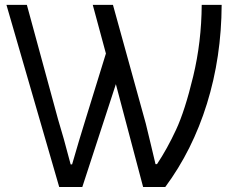

<svg xmlns="http://www.w3.org/2000/svg" viewBox="-20 -751 952 771"><path d="M5.9 -731.4H87.9L212.9 -272.5Q234.4 -203.1 263.7 -90.8H269.5Q297.9 -189.5 322.3 -267.6L405.3 -536.1L352.5 -731.4H433.6L565.4 -254.9Q573.2 -223.6 586.9 -166Q600.6 -108.4 604.5 -91.8H610.4Q651.4 -153.3 687 -230Q722.7 -306.6 755.9 -444.8Q789.1 -583 790 -731.4H870.1Q869.1 -521.5 811 -334.5Q752.9 -147.5 643.6 0H554.7L445.3 -413.1L310.5 0H217.8Z"/></svg>

Font: Gothic A1
Style: Regular
Weight: 400
Designer: HanYang I&C Co.,Ltd.
Foundry: HanYang I&C Co.,Ltd.
Version: Version 2.50